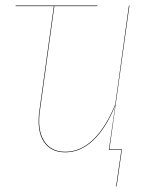

<svg xmlns="http://www.w3.org/2000/svg" viewBox="-20 -537 550 688"><path d="M443.8 -517.1 372.1 -2H417L397.9 130.9H396L415 0H370.1L393.1 -159.2Q360.4 -78.6 314.7 -34.9Q269 8.8 213.9 8.8Q161.1 8.8 136.2 -30.5Q111.3 -69.8 121.1 -140.1L172.9 -515.1H36.1V-517.1H329.1V-515.1H174.8L123 -140.1Q113.3 -71.8 137.7 -32.5Q162.1 6.8 213.9 6.8Q269 6.8 314.5 -37.4Q359.9 -81.5 393.1 -163.1L441.9 -517.1Z"/></svg>

Font: Fira Sans Compressed Two
Style: Italic
Weight: 100
Width: 3
Italic angle: -8°
Designer: Carrois Corporate & Edenspiekermann AG
Foundry: Carrois Corporate GbR & Edenspiekermann AG
Version: Version 4.203;PS 004.203;hotconv 1.0.88;makeotf.lib2.5.64775